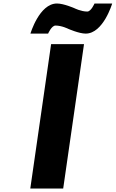

<svg xmlns="http://www.w3.org/2000/svg" viewBox="-20 -1077 661 1097"><path d="M370.5 -912C370.5 -912 431.6 -885 469.5 -885C570.2 -885 621 -1057 621 -1057H520C520 -1057 500.4 -1011 478.8 -1011C442.8 -1011 405.5 -1030 405.5 -1030C405.5 -1030 344.4 -1057 305.4 -1057C204.6 -1057 153.9 -885 153.9 -885H254.9C254.9 -885 274.5 -931 297.2 -931C333.2 -931 370.5 -912 370.5 -912ZM460 -825H272L153.1 0H341.1Z"/></svg>

Font: Blink
Style: Obl
Weight: 400
Designer: Mew Too
Foundry: Cannot Into Space Fonts
Version: Version 001.000